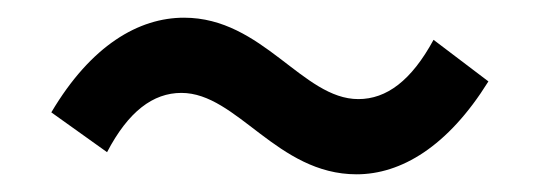

<svg xmlns="http://www.w3.org/2000/svg" viewBox="-20 -480 610 217"><path d="M383 -283C433 -283 486 -314 532 -388L470 -435C445 -389 417 -368 385 -368C322 -368 277 -460 188 -460C137 -460 83 -429 38 -353L101 -308C125 -354 153 -375 185 -375C248 -375 293 -283 383 -283Z"/></svg>

Font: Noto Sans CJK SC Medium
Style: Regular
Weight: 500
Designer: Ryoko NISHIZUKA 西塚涼子 (kana, bopomofo & ideographs); Paul D. Hunt (Latin, Greek & Cyrillic); Sandoll Communications 산돌커뮤니
Foundry: Adobe
Version: Version 2.004;hotconv 1.0.118;makeotfexe 2.5.65603